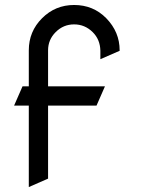

<svg xmlns="http://www.w3.org/2000/svg" viewBox="-20 -758 602 778"><path d="M96.7 0V-330.1H37.1L71.3 -408.2H96.7V-554.2Q96.7 -630.4 150.4 -684.1Q204.1 -737.8 280.3 -737.8Q357.9 -737.8 410.6 -684.1Q464.8 -628.4 464.8 -554.2V-552.2L386.7 -518.1V-552.7Q385.7 -598.1 355.5 -627.9Q323.7 -659.2 280.3 -659.2Q236.8 -659.2 205.6 -627.9Q174.8 -597.2 174.8 -554.2Q174.8 -553.2 174.8 -552.7V-408.2H405.3L371.1 -330.1H174.8V-34.2Z"/></svg>

Font: NovaMono
Style: Regular
Weight: 400
Monospace: yes
Version: Version 1.2